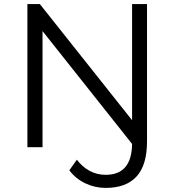

<svg xmlns="http://www.w3.org/2000/svg" viewBox="-20 -720 853 939"><path d="M114 0V-700H175L626 -132V-700H699V-28Q699 87 648 143Q597 199 497 199Q444 199 397 176.5Q350 154 319 113L356 61Q382 96 418 115.5Q454 135 497 135Q624 135 626 -16L188 -568V0Z"/></svg>

Font: Montserrat
Style: Regular
Weight: 400
Designer: Julieta Ulanovsky
Foundry: Julieta Ulanovsky
Version: Version 9.000; ttfautohint (v1.8.4.7-5d5b)